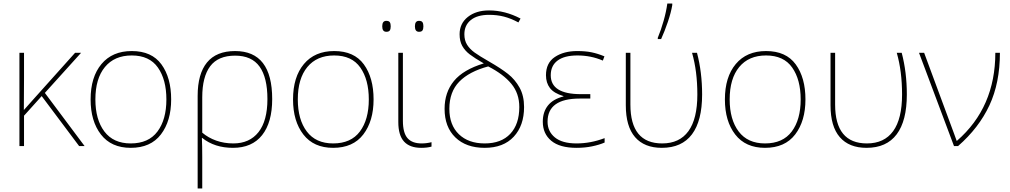

<svg xmlns="http://www.w3.org/2000/svg" viewBox="-20 -827 5717 1087"><path d="M459 0H428L216 -283L116 -172V0H90V-528H116V-385Q116 -268 115 -204L172 -268L405 -528H439L234 -301Z M720 10Q610 10 551.5 -65.5Q493 -141 493 -264Q493 -391 554.5 -464.5Q616 -538 726 -538Q839 -538 894 -462.5Q949 -387 949 -264Q949 -142 891 -66Q833 10 720 10ZM720 -15Q821 -15 871.5 -82.5Q922 -150 922 -264Q922 -376 874 -444.5Q826 -513 726 -513Q628 -513 574 -447.5Q520 -382 520 -264Q520 -150 571 -82.5Q622 -15 720 -15Z M1299 10Q1195 10 1125 -46H1123Q1125 -2 1125 63V240H1099V-284Q1099 -409 1152 -473.5Q1205 -538 1311 -538Q1521 -538 1521 -266Q1521 -134 1464 -62Q1407 10 1299 10ZM1125 -276V-76Q1159 -47 1204 -31Q1249 -15 1301 -15Q1393 -15 1443.5 -79Q1494 -143 1494 -266Q1494 -388 1449.5 -450Q1405 -512 1311 -512Q1215 -512 1170 -452Q1125 -392 1125 -276Z M1866 10Q1756 10 1697.5 -65.5Q1639 -141 1639 -264Q1639 -391 1700.5 -464.5Q1762 -538 1872 -538Q1985 -538 2040 -462.5Q2095 -387 2095 -264Q2095 -142 2037 -66Q1979 10 1866 10ZM1866 -15Q1967 -15 2017.5 -82.5Q2068 -150 2068 -264Q2068 -376 2020 -444.5Q1972 -513 1872 -513Q1774 -513 1720 -447.5Q1666 -382 1666 -264Q1666 -150 1717 -82.5Q1768 -15 1866 -15Z M2261 -143Q2261 -75 2287 -45Q2313 -15 2367 -15Q2395 -15 2423 -22V3Q2399 10 2365 10Q2300 10 2267.5 -25.5Q2235 -61 2235 -136V-528H2261ZM2167 -709Q2182 -709 2187 -701Q2192 -693 2192 -678Q2192 -663 2187 -655Q2182 -647 2167 -647Q2144 -647 2144 -678Q2144 -709 2167 -709ZM2352 -709Q2367 -709 2372 -701Q2377 -693 2377 -678Q2377 -663 2372 -655Q2367 -647 2352 -647Q2329 -647 2329 -678Q2329 -709 2352 -709Z M2927 -722 2915 -700Q2872 -723 2833 -733Q2794 -743 2749 -743Q2682 -743 2645.5 -713.5Q2609 -684 2609 -633Q2609 -598 2624.5 -573.5Q2640 -549 2667 -529.5Q2694 -510 2750 -478Q2816 -440 2856 -408.5Q2896 -377 2921.5 -331Q2947 -285 2947 -221Q2947 -116 2888.5 -53Q2830 10 2724 10Q2619 10 2558 -49Q2497 -108 2497 -211Q2497 -304 2550 -368.5Q2603 -433 2719 -468Q2667 -498 2639.5 -519Q2612 -540 2597 -567Q2582 -594 2582 -633Q2582 -694 2628.5 -731Q2675 -768 2749 -768Q2839 -768 2927 -722ZM2524 -211Q2524 -119 2578 -67Q2632 -15 2724 -15Q2818 -15 2869 -69.5Q2920 -124 2920 -221Q2920 -298 2875 -352.5Q2830 -407 2744 -451Q2636 -422 2580 -364.5Q2524 -307 2524 -211Z M3322 -269H3262Q3080 -269 3080 -138Q3080 -83 3121.5 -49Q3163 -15 3244 -15Q3324 -15 3403 -45V-20Q3373 -7 3332 1.5Q3291 10 3244 10Q3149 10 3101 -30Q3053 -70 3053 -138Q3053 -193 3082 -229.5Q3111 -266 3170 -281V-283Q3116 -299 3093.5 -328.5Q3071 -358 3071 -401Q3071 -471 3121.5 -504.5Q3172 -538 3248 -538Q3294 -538 3328.5 -531Q3363 -524 3402 -508L3393 -484Q3326 -513 3249 -513Q3175 -513 3136.5 -484Q3098 -455 3098 -401Q3098 -294 3268 -294H3322Z M3523 -231V-528H3549V-235Q3549 -15 3729 -15Q3827 -15 3877.5 -84.5Q3928 -154 3928 -292Q3928 -424 3898 -528H3926Q3955 -418 3955 -292Q3955 -143 3897.5 -66.5Q3840 10 3727 10Q3628 10 3575.5 -50.5Q3523 -111 3523 -231ZM3704 -613Q3722 -656 3737 -709Q3752 -762 3758 -807H3786V-798Q3779 -756 3761 -703Q3743 -650 3723 -606H3704Z M4311 10Q4201 10 4142.5 -65.5Q4084 -141 4084 -264Q4084 -391 4145.5 -464.5Q4207 -538 4317 -538Q4430 -538 4485 -462.5Q4540 -387 4540 -264Q4540 -142 4482 -66Q4424 10 4311 10ZM4311 -15Q4412 -15 4462.5 -82.5Q4513 -150 4513 -264Q4513 -376 4465 -444.5Q4417 -513 4317 -513Q4219 -513 4165 -447.5Q4111 -382 4111 -264Q4111 -150 4162 -82.5Q4213 -15 4311 -15Z M4682 -231V-528H4708V-235Q4708 -15 4888 -15Q4986 -15 5036.5 -84.5Q5087 -154 5087 -292Q5087 -424 5057 -528H5085Q5114 -418 5114 -292Q5114 -143 5056.5 -66.5Q4999 10 4886 10Q4787 10 4734.5 -50.5Q4682 -111 4682 -231Z M5212 -528 5383 -66 5396 -30H5398Q5615 -219 5615 -528H5641Q5641 -358 5581.5 -230.5Q5522 -103 5404 0H5381L5183 -528Z"/></svg>

Font: Noto Sans UI Thin
Style: Regular
Weight: 250
Designer: Monotype Design Team
Foundry: Monotype Imaging Inc.
Version: Version 1.001